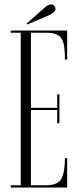

<svg xmlns="http://www.w3.org/2000/svg" viewBox="-20 -836 348 856"><path d="M28 0V-10H72.5V-690H28V-700H279.5V-570.5H269.5Q269.5 -611 264.5 -637.5Q259.5 -664 242.2 -677Q225 -690 188 -690H118V-355.5H235V-415.5H245V-286.5H235V-345.5H118V-10H184Q239 -10 254.2 -40Q269.5 -70 269.5 -131H279.5V0ZM101 -726.5 99 -731 179.5 -802.5Q195.5 -816.5 208.5 -816.5Q219.5 -816.5 225 -805.5Q227.5 -802 227.5 -797.5Q227.5 -788 217.2 -779.8Q207 -771.5 195.5 -766.5Z"/></svg>

Font: Imbue 100pt ExtraLight
Style: Regular
Weight: 200
Designer: Tyler Finck
Foundry: Etcetera Type Company
Version: Version 1.102; ttfautohint (v1.8.3)